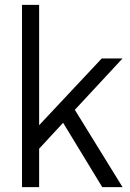

<svg xmlns="http://www.w3.org/2000/svg" viewBox="-20 -765 531 785"><path d="M481 -526 286 -316 481 0H398L238 -263L140 -157V0H70V-745H140V-253L396 -526Z"/></svg>

Font: Plus Jakarta Display Light
Style: Regular
Weight: 300
Designer: Gumpita Rahayu
Foundry: Tokotype Studio
Version: Version 1.000;hotconv 1.0.109;makeotfexe 2.5.65596